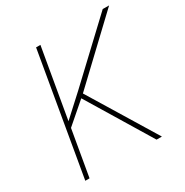

<svg xmlns="http://www.w3.org/2000/svg" viewBox="-164 -842 936 974"><g transform="rotate(-30 303.5 -355.5)"><path d="M249.5 -372.6 129.4 -268.6 83 0H58.1L180.2 -710.9H205.6L135.3 -304.2L255.9 -414.6L570.3 -710.4L607.4 -710L269 -389.6L506.8 0H475.6Z"/></g></svg>

Font: TypoPRO Roboto Mono
Style: Italic
Weight: 250
Designer: Google
Version: Version 2.000986; 2015; ttfautohint (v1.3)